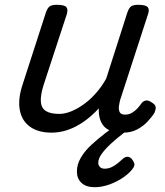

<svg xmlns="http://www.w3.org/2000/svg" viewBox="-20 -535 687 799"><path d="M195 17Q139 17 105 -7.5Q71 -32 62.5 -76.5Q54 -121 73 -180L171 -483Q178 -503 187.5 -509Q197 -515 216 -515Q248 -515 256 -505.5Q264 -496 258 -476L161 -180Q148 -138 150 -111.5Q152 -85 171 -73Q190 -61 226 -61Q250 -61 276 -71.5Q302 -82 328.5 -101Q355 -120 379 -147Q403 -174 422 -208L510 -483Q517 -503 526.5 -509Q536 -515 555 -515Q586 -515 594.5 -505.5Q603 -496 596 -476L480 -119Q477 -108 475 -93.5Q473 -79 478 -68.5Q483 -58 501 -58Q516 -58 529 -65.5Q542 -73 552 -84Q562 -95 568 -104Q573 -112 584 -116Q595 -120 611 -109Q628 -99 628 -88Q628 -77 623 -66Q612 -48 593.5 -28.5Q575 -9 550 4Q525 17 493 17Q463 17 443 10Q423 3 412 -10Q401 -23 396 -40Q391 -57 391 -78V-84Q369 -60 345 -41Q321 -22 296 -9Q271 4 245.5 10.5Q220 17 195 17ZM374 244Q338 244 319 226Q300 208 300 179Q300 149 316.5 121Q333 93 360 68Q387 43 418.5 19Q450 -5 481 -27L549 -29V-23Q520 -1 491.5 21Q463 43 440 64.5Q417 86 403 105.5Q389 125 389 142Q389 153 396 160Q403 167 416 167Q435 167 453 156Q471 145 490 127Q498 119 508 117.5Q518 116 528 126Q534 133 538 142.5Q542 152 535 163Q522 183 495 202Q468 221 436 232.5Q404 244 374 244Z"/></svg>

Font: Playwrite RO
Style: Regular
Weight: 400
Designer: Veronika Burian, José Scaglione
Foundry: TypeTogether
Version: Version 1.002